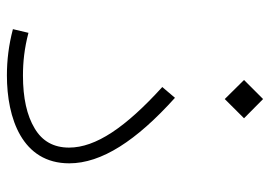

<svg xmlns="http://www.w3.org/2000/svg" viewBox="-128 -616 748 531"><g transform="rotate(90 245.5 -350.0)"><path d="M431.2 -168C431.2 -257.3 368.7 -353.5 250 -460.4L220.2 -425.3C332 -323.7 387.7 -241.2 387.7 -167.5C387.7 -125 370.1 -93.3 334.5 -72.3C298.8 -50.8 250.5 -40 188.5 -40C150.9 -40 113.3 -43.9 70.3 -55.2L60.1 -12.2C104.5 -0.5 146.5 4.4 188 4.4C306.2 4.4 431.2 -37.6 431.2 -168ZM253.4 -598.1 306.6 -651.4 253.4 -704.1 200.7 -651.4Z"/></g></svg>

Font: Estedad ExtraLight
Style: Regular
Weight: 200
Designer: Amin Abedi
Version: Version 7.3